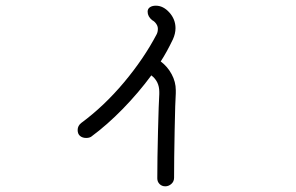

<svg xmlns="http://www.w3.org/2000/svg" viewBox="-20 -563 1040 675"><path d="M598 -246V-235Q596 -208 594 -105Q592 -2 592 62Q592 75 582.5 83.5Q573 92 561 92Q549 92 541 84Q533 76 533 64Q533 -3 535.5 -102.5Q538 -202 540 -232V-240Q540 -277 512 -298Q467 -237 412 -180.5Q357 -124 300 -82Q293 -78 283 -78Q270 -78 261.5 -85Q253 -92 253 -106Q253 -121 266 -131Q346 -190 416 -273.5Q486 -357 531 -443Q535 -451 535 -462Q535 -471 529 -479.5Q523 -488 515 -492Q499 -505 499 -522Q499 -532 507 -537.5Q515 -543 528 -543Q554 -543 575.5 -519Q597 -495 597 -464Q597 -445 588 -425Q566 -379 545 -347Q569 -329 583.5 -302Q598 -275 598 -246Z"/></svg>

Font: Tsukimi Rounded
Style: Regular
Weight: 400
Designer: Takashi Funayama
Foundry: Takashi Funayama
Version: Version 1.032; ttfautohint (v1.8.3)